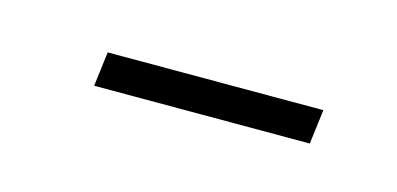

<svg xmlns="http://www.w3.org/2000/svg" viewBox="-24 -76 267 129"><g transform="rotate(15 109.5 -12.0)"><path d="M40 0H190L193 -24H43Z"/></g></svg>

Font: Noto Sans Arabic UI XCn Th
Style: Regular
Weight: 100
Width: 2
Designer: Monotype Design Team, Nadine Chahine and Nizar Qandah
Foundry: Monotype Imaging Inc.
Version: Version 2.010